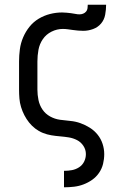

<svg xmlns="http://www.w3.org/2000/svg" viewBox="-20 -581 540 816"><path d="M252 215V145H253Q270 145 286 142Q302 139 316 130Q330 121 337.5 106Q345 91 345 74Q345 55 334.5 39Q324 23 307.5 14.5Q291 6 272.5 3Q254 0 235.5 -1.5Q217 -3 198.5 -6Q180 -9 162.5 -16Q145 -23 130 -34.5Q115 -46 103.5 -60.5Q92 -75 83.5 -91.5Q75 -108 69.5 -126Q64 -144 62.5 -162.5Q61 -181 61 -200V-320Q61 -346 64.5 -372Q68 -398 78.5 -422.5Q89 -447 105.5 -467.5Q122 -488 144.5 -501.5Q167 -515 192.5 -521.5Q218 -528 244 -528Q254 -528 263 -527Q272 -526 281.5 -525Q291 -524 300 -522Q309 -520 318 -520Q326 -520 333.5 -523Q341 -526 346 -532Q351 -538 352 -546Q353 -554 353 -561H431Q431 -540 427 -518.5Q423 -497 409.5 -481Q396 -465 375.5 -457.5Q355 -450 334 -450Q323 -450 312 -451Q301 -452 290 -453.5Q279 -455 268.5 -456.5Q258 -458 247 -458Q222 -458 199 -446.5Q176 -435 162 -414.5Q148 -394 143.5 -369.5Q139 -345 139 -320V-200Q139 -178 143.5 -156Q148 -134 160.5 -115.5Q173 -97 193 -86Q213 -75 235 -72Q257 -69 279 -67Q301 -65 322 -57.5Q343 -50 362 -38Q381 -26 395 -8.5Q409 9 416 30.5Q423 52 423 74Q423 95 418 115.5Q413 136 401 153.5Q389 171 372 183Q355 195 335.5 202.5Q316 210 295 212.5Q274 215 253 215Z"/></svg>

Font: Iosevka Slab
Style: Regular
Weight: 400
Monospace: yes
Designer: Belleve Invis
Foundry: Belleve Invis
Version: Version 11.2.4; ttfautohint (v1.8.3)